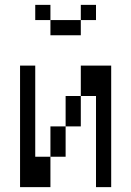

<svg xmlns="http://www.w3.org/2000/svg" viewBox="-20 -770 540 790"><path d="M375 -687.5V-750H312.5V-687.5H187.5V-625H312.5V-687.5ZM62.5 -500Q62.5 -500 62.5 0H187.5Q187.5 0 187.5 -125H125Q125 -125 125 -500ZM375 -375Q375 -375 375 0H437.5Q437.5 0 437.5 -500H312.5Q312.5 -500 312.5 -375H250Q250 -375 250 -250H187.5Q187.5 -250 187.5 -125H250Q250 -125 250 -250H312.5Q312.5 -250 312.5 -375ZM187.5 -687.5V-750H125V-687.5Z"/></svg>

Font: CalcUnifontExMono
Style: Regular
Weight: 500
Version: Version 15.0.06